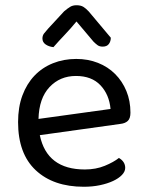

<svg xmlns="http://www.w3.org/2000/svg" viewBox="-20 -700 559 733"><path d="M132 -184Q159 -53 304 -53Q346 -53 380 -67Q414 -81 434 -97Q458 -83 458 -59Q458 -45 445.5 -32Q433 -19 411.5 -9Q390 1 361.5 7Q333 13 300 13Q184 13 116.5 -50Q49 -113 49 -234Q49 -291 65.5 -335.5Q82 -380 111.5 -411Q141 -442 182 -458.5Q223 -475 271 -475Q316 -475 354 -460Q392 -445 419.5 -417.5Q447 -390 462.5 -352.5Q478 -315 478 -270Q478 -248 468 -238.5Q458 -229 440 -227ZM270 -410Q209 -410 169 -367.5Q129 -325 127 -246L402 -284Q397 -339 363.5 -374.5Q330 -410 270 -410ZM272 -618Q249 -590 226.5 -566.5Q204 -543 184 -520Q166 -522 154 -530.5Q142 -539 142 -553Q142 -564 148 -572Q154 -580 164 -591L225 -657Q238 -668 248 -674Q258 -680 272 -680Q288 -680 298 -674Q308 -668 319 -656L403 -556Q403 -542 395.5 -532Q388 -522 372 -522Q360 -522 352.5 -527.5Q345 -533 337 -541Z"/></svg>

Font: Baloo Bhai 2
Style: Regular
Weight: 400
Designer: Supriya Tembe, Noopur Datye and Ek Type
Foundry: Ek Type
Version: Version 1.640;PS 1.000;hotconv 16.6.51;makeotf.lib2.5.65220;